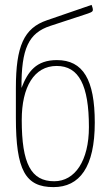

<svg xmlns="http://www.w3.org/2000/svg" viewBox="-20 -756 448 786"><path d="M323 -695C351 -704 359 -707 360 -714C361 -719 358 -728 355 -736L172 -673C78 -641 45 -567 45 -396V-274C45 -59 84 10 199 10C306 10 368 -72 368 -254C368 -430 320 -510 213 -510C128 -510 94 -463 68 -396C67 -557 97 -621 186 -650ZM212 -486C303 -486 344 -407 344 -236C344 -98 287 -14 202 -14C107 -14 69 -86 69 -265C69 -399 119 -486 212 -486Z"/></svg>

Font: Yanone Kaffeesatz Extra Light
Style: Regular
Weight: 200
Designer: Yanone (Cyrillic: Daniel Pouzeot & Huerta Tipografica)
Foundry: Yanone
Version: Version 1.100;PS 001.100;hotconv 1.0.70;makeotf.lib2.5.58329